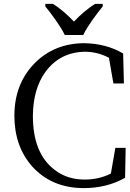

<svg xmlns="http://www.w3.org/2000/svg" viewBox="-20 -951 666 987"><path d="M313 -771H408C429 -816 477 -880 508 -918V-931H469C431 -908 390 -872 360 -840C330 -872 290 -908 252 -931H213V-918C244 -880 292 -816 313 -771ZM626 -191H573L550 -59C509 -38 464 -28 415 -28C354 -28 302 -45 258 -80C185 -137 149 -229 149 -356C150 -448 171 -523 214 -582C265 -651 334 -685 422 -685C463 -684 502 -674 540 -654L563 -522H617L613 -676C554 -711 486 -728 411 -729C310 -728 226 -694 159 -627C89 -556 54 -466 54 -356C54 -252 84 -166 144 -97C211 -22 300 16 411 16C490 16 561 -2 623 -37Z"/></svg>

Font: Noto Serif Tangut
Style: Regular
Weight: 400
Designer: YANG Xicheng
Foundry: Liu Zhao Studio
Version: Version 2.169